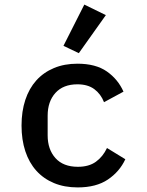

<svg xmlns="http://www.w3.org/2000/svg" viewBox="-20 -806 640 838"><path d="M324 -574 257 -606 348 -786 442 -740ZM319 12Q261 12 215.5 -7Q170 -26 138.5 -61Q107 -96 90.5 -146Q74 -196 74 -258Q74 -320 90.5 -370Q107 -420 138.5 -455Q170 -490 215.5 -509Q261 -528 318 -528Q398 -528 446.5 -494Q495 -460 519 -406L434 -360Q420 -396 391.5 -417Q363 -438 318 -438Q256 -438 222 -400.5Q188 -363 188 -301V-215Q188 -154 222 -116Q256 -78 320 -78Q368 -78 398.5 -100Q429 -122 447 -160L527 -111Q502 -57 451 -22.5Q400 12 319 12Z"/></svg>

Font: IBM Plex Mono Medium
Style: Regular
Weight: 500
Monospace: yes
Designer: Mike Abbink, Paul van der Laan, Pieter van Rosmalen
Foundry: Bold Monday
Version: Version 2.3